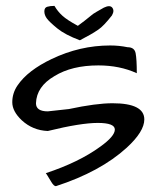

<svg xmlns="http://www.w3.org/2000/svg" viewBox="-20 -601 542 649"><path d="M360.4 -252Q467.8 -252 467.8 -197.3Q467.8 -156.2 408.2 -101.6Q319.3 -20.5 168.9 28.3Q162.1 28.3 153.8 14.6Q145.5 1 141.1 -6.3Q136.7 -13.7 134.8 -15.6Q247.1 -52.7 319.3 -105.5Q368.2 -140.6 368.2 -163.1Q368.2 -185.5 310.5 -185.5Q252.9 -185.5 141.6 -158.2Q90.8 -160.2 53.7 -194.3Q21.5 -224.6 21.5 -255.4Q21.5 -286.1 39.1 -312Q56.6 -337.9 85.9 -360.4Q115.2 -382.8 154.3 -401.4Q250 -447.3 352.5 -447.3Q382.8 -447.3 411.1 -441.4Q434.6 -441.4 438.5 -420.9Q442.4 -400.4 442.4 -353.5Q384.8 -379.9 312.5 -379.9Q222.7 -379.9 164.1 -343.8Q103.5 -308.6 101.6 -252Q101.6 -224.6 141.6 -224.6L212.9 -232.4Q304.7 -252 360.4 -252ZM164.1 -581.1Q174.8 -562.5 190.9 -547.9Q207 -533.2 243.2 -513.7Q269.5 -533.2 279.3 -541.5Q289.1 -549.8 294.4 -553.7Q299.8 -557.6 306.2 -561Q312.5 -564.5 331.1 -575.2Q351.6 -585 359.4 -575.2Q363.3 -570.3 363.3 -564Q363.3 -557.6 358.4 -548.8Q330.1 -512.7 312.5 -501Q290 -485.4 250 -464.8Q200.2 -483.4 173.8 -504.9Q147.5 -526.4 138.7 -538.1Q129.9 -549.8 129.9 -562.5Q129.9 -575.2 139.6 -578.1Q149.4 -581.1 164.1 -581.1Z"/></svg>

Font: Architects Daughter
Style: Regular
Weight: 400
Designer: Kimberly Geswein
Foundry: Kimberly Geswein
Version: Version 1.002 2010